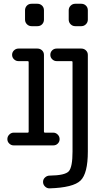

<svg xmlns="http://www.w3.org/2000/svg" viewBox="-20 -780 540 1030"><path d="M383.8 -759.8H416Q430.7 -759.8 440.9 -750Q451.2 -740.2 451.2 -724.6V-674.8Q451.2 -660.2 440.9 -649.9Q430.7 -639.6 416 -639.6H383.8Q369.1 -639.6 358.9 -649.9Q348.6 -660.2 348.6 -674.8V-724.6Q348.6 -739.3 358.9 -749.5Q369.1 -759.8 383.8 -759.8ZM451.2 33.2Q451.2 150.4 412.1 188.5Q373 226.6 245.1 230.5Q231.4 230.5 221.2 220.2Q210.9 210 210.9 195.8Q210.9 181.6 221.7 171.9Q232.4 162.1 246.1 162.1Q329.1 161.1 349.1 138.7Q369.1 116.2 369.1 33.2V-447.3Q369.1 -452.1 364.3 -452.1H284.2Q270.5 -452.1 260.3 -461.9Q250 -471.7 250 -485.8Q250 -500 259.8 -509.8Q269.5 -519.5 284.2 -519.5H416Q430.7 -519.5 440.9 -509.8Q451.2 -500 451.2 -485.4ZM180.7 -759.8Q195.3 -759.8 205.6 -750Q215.8 -740.2 215.8 -724.6V-674.8Q215.8 -660.2 206.1 -649.9Q196.3 -639.6 180.7 -639.6H149.4Q134.8 -639.6 124.5 -649.9Q114.3 -660.2 114.3 -674.8V-724.6Q114.3 -739.3 124 -749.5Q133.8 -759.8 149.4 -759.8ZM53.7 0Q40 0 29.8 -9.8Q19.5 -19.5 19.5 -33.7Q19.5 -47.9 29.8 -58.1Q40 -68.4 53.7 -68.4H128.9Q133.8 -68.4 133.8 -73.2V-447.3Q133.8 -452.1 128.9 -452.1H79.1Q65.4 -452.1 55.2 -461.9Q44.9 -471.7 44.9 -485.8Q44.9 -500 55.2 -509.8Q65.4 -519.5 79.1 -519.5H180.7Q195.3 -519.5 205.6 -509.8Q215.8 -500 215.8 -485.4V-73.2Q215.8 -68.4 220.7 -68.4H265.6Q279.3 -68.4 289.6 -58.1Q299.8 -47.9 299.8 -33.7Q299.8 -19.5 290 -9.8Q280.3 0 265.6 0Z"/></svg>

Font: Rounded-L Mgen+ 2m regular
Style: Regular
Weight: 400
Designer: [Source Han Sans]
Ryoko NISHIZUKA  (kana & ideographs); Paul D. Hunt (Latin, Greek & Cyrillic); Wenlong ZHANG  (bopomofo
Version: Version 1.059.20150602